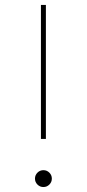

<svg xmlns="http://www.w3.org/2000/svg" viewBox="-20 -750 350 774"><path d="M145 -190V-730H165V-190ZM155 4Q141 4 131 -6Q121 -16 121 -30Q121 -44 131 -54Q141 -64 155 -64Q169 -64 179 -54Q189 -44 189 -30Q189 -16 179 -6Q169 4 155 4Z"/></svg>

Font: M PLUS 2 Thin
Style: Regular
Weight: 100
Designer: Coji Morishita
Foundry: UNDERFOREST DESIGN
Version: Version 1.001